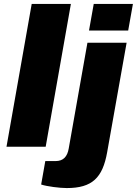

<svg xmlns="http://www.w3.org/2000/svg" viewBox="-20 -745 695 975"><path d="M13 0H212L340 -725H141ZM432 -590H631L655 -725H456ZM319 210C449 210 501 157 524 29L623 -528H424L329 9C322 50 302 73 262 73H210L189 192C219 202 284 210 319 210Z"/></svg>

Font: Archivo Black
Style: Italic
Weight: 900
Italic angle: -10°
Designer: Hector Gatti
Foundry: Omnibus-Type
Version: Version 2.001